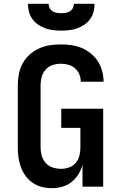

<svg xmlns="http://www.w3.org/2000/svg" viewBox="-20 -975 640 1003"><path d="M251 8Q225 8 199 1.5Q173 -5 151.5 -19.5Q130 -34 114 -55.5Q98 -77 89 -102Q80 -127 76.5 -153Q73 -179 73 -205V-530Q73 -559 78.5 -588Q84 -617 98 -643Q112 -669 134 -689Q156 -709 183 -721.5Q210 -734 239 -738.5Q268 -743 297 -743Q325 -743 353 -739Q381 -735 406.5 -724.5Q432 -714 454 -696Q476 -678 491 -655Q506 -632 513.5 -604.5Q521 -577 521 -550Q521 -549 521 -549Q521 -549 521 -548H402Q402 -549 402 -549Q402 -549 402 -549Q402 -569 394 -587.5Q386 -606 371 -619Q356 -632 336.5 -637Q317 -642 297 -642Q276 -642 254.5 -635Q233 -628 218.5 -611.5Q204 -595 198 -573.5Q192 -552 192 -530V-205Q192 -183 198 -161.5Q204 -140 219 -123.5Q234 -107 255.5 -100Q277 -93 299 -93Q321 -93 341.5 -100.5Q362 -108 376 -124.5Q390 -141 395 -162.5Q400 -184 400 -205V-307H300V-407H519V0H411V-114Q404 -88 389.5 -64.5Q375 -41 353.5 -24Q332 -7 305 0.5Q278 8 251 8ZM300 -815Q279 -815 258 -817.5Q237 -820 217 -827Q197 -834 179.5 -846Q162 -858 149.5 -875Q137 -892 131.5 -913Q126 -934 126 -955H234Q234 -943 239.5 -932.5Q245 -922 255 -916Q265 -910 276.5 -908Q288 -906 300 -906Q312 -906 323.5 -908Q335 -910 345 -916Q355 -922 360.5 -932.5Q366 -943 366 -955H474Q474 -934 468.5 -913Q463 -892 450.5 -875Q438 -858 420.5 -846Q403 -834 383 -827Q363 -820 342 -817.5Q321 -815 300 -815Z"/></svg>

Font: Iosevka Curly Extended
Style: Bold
Weight: 700
Width: 7
Monospace: yes
Designer: Belleve Invis
Foundry: Belleve Invis
Version: Version 11.1.0; ttfautohint (v1.8.3)